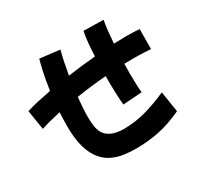

<svg xmlns="http://www.w3.org/2000/svg" viewBox="-176 -1016 1320 1279"><g transform="rotate(-30 483.5 -376.5)"><path d="M50 -374 26 -524Q63 -536 112 -547Q161 -558 218 -569Q229 -649 242.5 -708Q256 -767 263 -791L416 -773Q405 -733 395.5 -687Q386 -641 378 -594Q485 -609 592 -618Q594 -675 599 -723.5Q604 -772 611 -804L764 -801Q758 -773 753 -728Q748 -683 744 -629Q798 -631 842 -631Q871 -631 896 -630Q921 -629 941 -627L940 -474Q912 -476 880 -477.5Q848 -479 813 -479Q776 -479 737 -478Q736 -437 736 -400Q736 -360 737.5 -322.5Q739 -285 742 -256L596 -246Q592 -282 590 -337Q588 -392 588 -454Q588 -462 588 -469Q471 -460 358 -442Q349 -354 349 -292Q349 -256 353.5 -223Q358 -190 373.5 -164Q389 -138 422.5 -121.5Q456 -105 514 -103Q603 -103 685 -125.5Q767 -148 858 -188L883 -29Q781 18 696.5 34.5Q612 51 523 51Q480 51 434 45Q388 39 346 19.5Q304 0 271 -39Q238 -78 218.5 -143.5Q199 -209 199 -307Q199 -334 200 -361Q201 -388 202 -414Q161 -405 122.5 -395Q84 -385 50 -374Z"/></g></svg>

Font: Mochiy Pop P One
Style: Regular
Weight: 400
Designer: FONTDASU
Foundry: FONTDASU / Google Inc. / Adobe
Version: Version 2.000